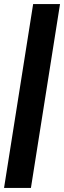

<svg xmlns="http://www.w3.org/2000/svg" viewBox="-22 -750 317 950"><path d="M-2 180 142 -730H275L131 180Z"/></svg>

Font: MuseoModerno Thin SemiBold
Style: Italic
Weight: 600
Italic angle: -9°
Version: Version 1.003